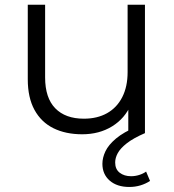

<svg xmlns="http://www.w3.org/2000/svg" viewBox="-20 -545 712 786"><path d="M316.5 4.7Q248.8 4.7 198.7 -20.1Q148.7 -44.9 121.2 -95.1Q93.7 -145.4 93.7 -220.5V-525.5H164.7V-227.9Q164.7 -144.3 206.2 -101.7Q247.7 -59.1 323.4 -59.1Q378.2 -59.1 418.4 -81.7Q458.6 -104.4 480.5 -147.3Q502.4 -190.3 502.4 -249.6V-525.5H573.4V0H505.2V-143.7L516.3 -117.5Q491.4 -60.1 438.9 -27.7Q386.3 4.7 316.5 4.7ZM509.4 220.4Q459.1 220.4 429.1 194.4Q399.2 168.4 399.2 125.5Q399.2 100.5 411.7 74.2Q424.1 48 455 22Q486 -4 540.1 -26.8L573.4 0Q525.7 20.7 499.3 41.4Q472.9 62.1 462.2 81.7Q451.5 101.2 451.5 120.4Q451.5 147.8 470 162.1Q488.5 176.4 516.7 176.4Q533.1 176.4 549.6 171.3Q566.1 166.1 578.1 157.4L594.2 195.6Q576.5 207.4 554.9 213.9Q533.3 220.4 509.4 220.4Z"/></svg>

Font: Montserrat Alternates Thin
Style: Regular
Weight: 100
Designer: Julieta Ulanovsky
Foundry: Julieta Ulanovsky
Version: Version 9.000